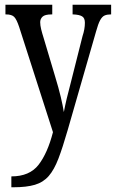

<svg xmlns="http://www.w3.org/2000/svg" viewBox="-20 -556 490 812"><path d="M28 190Q105 190 143 141Q181 92 204 3L61 -442Q50 -475 39.5 -485Q29 -495 6 -495H3V-536H201V-495H198Q170 -495 160 -485.5Q150 -476 150 -462Q150 -449 154 -432.5Q158 -416 165 -394L213 -233Q228 -184 237 -146Q246 -108 250 -82Q260 -135 279 -205L329 -403Q334 -418 336.5 -432Q339 -446 339 -460Q339 -480 327 -487Q315 -494 290 -495H287V-536H450V-495H448Q433 -495 422.5 -490.5Q412 -486 403.5 -470.5Q395 -455 386 -422L266 -5Q245 68 227 115Q209 162 186 188.5Q163 215 127.5 225.5Q92 236 37 236H28Z"/></svg>

Font: Noto Serif Thai ExtraCondensed
Style: Regular
Weight: 400
Width: 2
Designer: Monotype Design Team
Foundry: Monotype Imaging Inc.
Version: Version 2.002; ttfautohint (v1.8.4.7-5d5b)